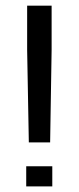

<svg xmlns="http://www.w3.org/2000/svg" viewBox="-20 -664 280 684"><path d="M158.6 -156.7 163.9 -486V-643.9H76.7V-486L82.7 -156.7ZM166.3 0V-71.6H73.4V0Z"/></svg>

Font: Arad-VF Thin Dots1
Style: Regular
Weight: 100
Designer: Mohammad Darvishi
Version: Version 1.000;August 30, 2024;FontCreator 15.0.0.2992 64-bit